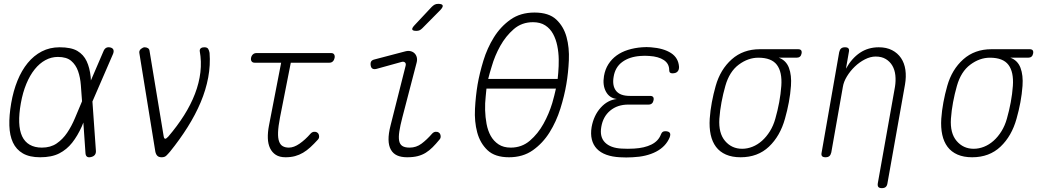

<svg xmlns="http://www.w3.org/2000/svg" viewBox="-20 -805 5440 995"><path d="M477 -24Q478 -11 471.5 -2.5Q465 6 451 9Q438 12 431 7Q424 2 423 -11L412 -170L404 -150Q382 -101 354 -65.5Q326 -30 287 -10Q248 10 188 10Q133 10 98.5 -10Q64 -30 47 -66.5Q30 -103 28.5 -154.5Q27 -206 38 -270Q49 -334 70.5 -387Q92 -440 123.5 -478.5Q155 -517 196.5 -538.5Q238 -560 289 -560Q349 -560 381 -541Q413 -522 429 -488Q445 -454 450 -406Q450 -397 451 -388L516 -539Q521 -552 530 -557Q539 -562 552 -559Q564 -556 567.5 -547.5Q571 -539 566 -526L459 -279ZM405 -280V-282Q402 -323 399 -363.5Q396 -404 384.5 -436.5Q373 -469 349 -489.5Q325 -510 280 -510Q246 -510 215.5 -493.5Q185 -477 160 -446Q135 -415 116.5 -370.5Q98 -326 88 -270Q78 -214 79.5 -171Q81 -128 94.5 -99Q108 -70 134 -55Q160 -40 197 -40Q242 -40 273.5 -61.5Q305 -83 328 -117Q351 -151 368.5 -193Q386 -235 403 -275Z M785 -19 702 -531Q701 -537 703.5 -542.5Q706 -548 710.5 -551.5Q715 -555 720 -557.5Q725 -560 729 -560Q739 -560 746.5 -555.5Q754 -551 755 -541L828 -100Q830 -87 835.5 -86Q841 -85 852 -97Q899 -152 934 -207.5Q969 -263 990.5 -319Q1012 -375 1018.5 -430.5Q1025 -486 1015 -541Q1015 -546 1016.5 -549.5Q1018 -553 1021.5 -555.5Q1025 -558 1029.5 -559Q1034 -560 1039 -560Q1054 -560 1059 -551.5Q1064 -543 1066 -531Q1071 -468 1059 -403.5Q1047 -339 1020 -275Q993 -211 952.5 -146.5Q912 -82 861 -19Q850 -6 841.5 2Q833 10 818 10Q803 10 795.5 2.5Q788 -5 785 -19Z M1696 -530Q1707 -530 1711.5 -523Q1716 -516 1714 -505Q1712 -494 1705 -487Q1698 -480 1687 -480H1487L1431 -196Q1422 -149 1421 -119Q1420 -89 1426.5 -71.5Q1433 -54 1446 -47Q1459 -40 1477 -40Q1503 -40 1532.5 -60.5Q1562 -81 1589 -112Q1597 -121 1607 -122Q1617 -123 1624 -118Q1632 -113 1633.5 -101Q1635 -89 1627 -81Q1607 -59 1588.5 -42Q1570 -25 1550.5 -13.5Q1531 -2 1509 4Q1487 10 1460 10Q1429 10 1409.5 -2.5Q1390 -15 1379.5 -37Q1369 -59 1368 -89Q1367 -119 1374 -155L1437 -480H1300Q1289 -480 1284 -487Q1279 -494 1281 -505Q1283 -516 1290.5 -523Q1298 -530 1309 -530Z M1931 -448Q1919 -445 1911 -449Q1903 -453 1901 -466Q1899 -479 1903.5 -486.5Q1908 -494 1921 -497L2077 -538Q2094 -543 2107 -540Q2120 -537 2128.5 -528.5Q2137 -520 2140 -507.5Q2143 -495 2139 -480L2065 -196Q2054 -154 2049.5 -124Q2045 -94 2048.5 -75.5Q2052 -57 2065 -48.5Q2078 -40 2103 -40Q2137 -40 2164.5 -60.5Q2192 -81 2219 -112Q2227 -121 2237 -122Q2247 -123 2254 -118Q2262 -113 2263.5 -101Q2265 -89 2257 -81Q2239 -59 2222 -42Q2205 -25 2186.5 -13.5Q2168 -2 2145 4Q2122 10 2090 10Q2059 10 2038 0.5Q2017 -9 2005.5 -29.5Q1994 -50 1993.5 -81Q1993 -112 2004 -155L2082 -464Q2085 -476 2078.5 -481.5Q2072 -487 2061 -484ZM2169 -659Q2161 -651 2154 -648Q2147 -645 2138 -645Q2119 -645 2116.5 -652Q2114 -659 2128 -674L2217 -769Q2225 -777 2232.5 -781Q2240 -785 2251 -785Q2271 -785 2274 -777Q2277 -769 2262 -753Z M2618 10Q2545 10 2506.5 -26.5Q2468 -63 2453 -119Q2438 -175 2441.5 -241Q2445 -307 2455 -367Q2465 -425 2485 -490.5Q2505 -556 2539.5 -611.5Q2574 -667 2625.5 -703.5Q2677 -740 2750 -740Q2824 -740 2862.5 -704Q2901 -668 2916 -613Q2931 -558 2928 -492.5Q2925 -427 2915 -369Q2905 -309 2884 -242Q2863 -175 2828 -119Q2793 -63 2741.5 -26.5Q2690 10 2618 10ZM2627 -40Q2684 -40 2726 -76Q2768 -112 2796.5 -163.5Q2825 -215 2842 -271Q2854 -313 2861 -346H2501Q2499 -327 2497 -305Q2493 -270 2494 -234Q2495 -198 2501.5 -163Q2508 -128 2523 -101Q2538 -74 2563.5 -57Q2589 -40 2627 -40ZM2870 -396Q2872 -411 2873 -428Q2876 -462 2875.5 -497.5Q2875 -533 2868 -567.5Q2861 -602 2846 -629.5Q2831 -657 2805.5 -673.5Q2780 -690 2742 -690Q2684 -690 2642.5 -654Q2601 -618 2572.5 -567Q2544 -516 2528 -460Q2517 -425 2510 -396Z M3499 -458Q3499 -450 3497 -444Q3495 -438 3490.5 -433.5Q3486 -429 3479.5 -427Q3473 -425 3464 -425Q3460 -425 3457 -426Q3454 -427 3452 -429Q3450 -431 3449 -434.5Q3448 -438 3448 -442Q3448 -475 3420.5 -493.5Q3393 -512 3345 -515Q3334 -516 3322 -516Q3310 -516 3299 -515Q3242 -511 3205 -484Q3168 -457 3160 -407Q3152 -361 3172.5 -334.5Q3193 -308 3244 -308H3349Q3360 -308 3364.5 -302.5Q3369 -297 3367 -286Q3365 -275 3358.5 -269Q3352 -263 3341 -263H3236Q3180 -263 3142.5 -232Q3105 -201 3096 -147Q3087 -95 3115.5 -66.5Q3144 -38 3201 -35Q3217 -34 3233.5 -34Q3250 -34 3266 -35Q3320 -38 3356 -56Q3392 -74 3405 -108Q3407 -113 3409 -116Q3411 -119 3413.5 -121Q3416 -123 3419.5 -124Q3423 -125 3427 -125Q3436 -125 3442 -123Q3448 -121 3451 -116.5Q3454 -112 3453.5 -106Q3453 -100 3450 -92Q3430 -45 3380 -19Q3330 7 3258 10Q3242 11 3225.5 11Q3209 11 3193 10Q3153 8 3122.5 -3Q3092 -14 3073 -34Q3054 -54 3047 -82.5Q3040 -111 3046 -147Q3057 -207 3093 -247Q3129 -287 3177 -292Q3139 -296 3120.5 -329.5Q3102 -363 3110 -411Q3116 -446 3133 -472.5Q3150 -499 3175.5 -517.5Q3201 -536 3234.5 -546.5Q3268 -557 3307 -560Q3318 -561 3330 -561Q3342 -561 3353 -560Q3419 -555 3457.5 -530Q3496 -505 3499 -458Z M4108 -506H4016Q4054 -492 4068.5 -453.5Q4083 -415 4079 -360Q4076 -318 4068 -275Q4060 -232 4048 -190Q4023 -100 3965 -45Q3907 10 3818 10Q3774 10 3742 -4Q3710 -18 3690.5 -44Q3671 -70 3663 -107Q3655 -144 3658 -190Q3661 -232 3669 -275Q3677 -318 3689 -360Q3713 -445 3772 -497.5Q3831 -550 3918 -550H4116Q4127 -550 4131.5 -544.5Q4136 -539 4134 -528Q4132 -517 4125.5 -511.5Q4119 -506 4108 -506ZM3826 -34Q3853 -34 3879.5 -44.5Q3906 -55 3929 -75.5Q3952 -96 3970 -125Q3988 -154 3998 -190Q4010 -232 4018 -275Q4026 -318 4029 -360Q4034 -432 4006 -469Q3978 -506 3910 -506Q3857 -506 3808.5 -470Q3760 -434 3739 -360Q3727 -318 3719 -275Q3711 -232 3708 -190Q3703 -115 3737.5 -74.5Q3772 -34 3826 -34Z M4348 -355 4288 -15Q4285 -2 4278 4Q4271 10 4258 10Q4245 10 4240 4Q4235 -2 4238 -15L4329 -535Q4332 -548 4339 -554Q4346 -560 4359 -560Q4372 -560 4377 -554Q4382 -548 4379 -535L4364 -449Q4394 -503 4436.5 -531.5Q4479 -560 4534 -560Q4574 -560 4603 -545Q4632 -530 4649.5 -504Q4667 -478 4672 -443Q4677 -408 4670 -367L4579 145Q4577 158 4570 164Q4563 170 4550 170Q4537 170 4532 164Q4527 158 4529 145L4618 -355Q4623 -386 4620 -414.5Q4617 -443 4604.5 -464.5Q4592 -486 4570.5 -499Q4549 -512 4518 -512Q4491 -512 4462.5 -497.5Q4434 -483 4410 -460Q4386 -437 4369 -409Q4352 -381 4348 -355Z M5308 -506H5216Q5254 -492 5268.5 -453.5Q5283 -415 5279 -360Q5276 -318 5268 -275Q5260 -232 5248 -190Q5223 -100 5165 -45Q5107 10 5018 10Q4974 10 4942 -4Q4910 -18 4890.5 -44Q4871 -70 4863 -107Q4855 -144 4858 -190Q4861 -232 4869 -275Q4877 -318 4889 -360Q4913 -445 4972 -497.5Q5031 -550 5118 -550H5316Q5327 -550 5331.5 -544.5Q5336 -539 5334 -528Q5332 -517 5325.5 -511.5Q5319 -506 5308 -506ZM5026 -34Q5053 -34 5079.5 -44.5Q5106 -55 5129 -75.5Q5152 -96 5170 -125Q5188 -154 5198 -190Q5210 -232 5218 -275Q5226 -318 5229 -360Q5234 -432 5206 -469Q5178 -506 5110 -506Q5057 -506 5008.5 -470Q4960 -434 4939 -360Q4927 -318 4919 -275Q4911 -232 4908 -190Q4903 -115 4937.5 -74.5Q4972 -34 5026 -34Z"/></svg>

Font: Maple Mono NL Thin
Style: Italic
Weight: 250
Italic angle: -10°
Monospace: yes
Designer: subframe7536
Version: Version 7.000